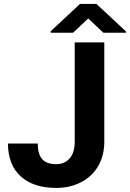

<svg xmlns="http://www.w3.org/2000/svg" viewBox="-20 -921 644 951"><path d="M350.1 -710.9H496.6V-218.8Q496.6 -150.9 466.6 -98.9Q436.5 -46.9 381.8 -18.6Q327.1 9.8 258.3 9.8Q145.5 9.8 82.5 -47.6Q19.5 -105 19.5 -210H167Q167 -157.7 189 -132.8Q210.9 -107.9 258.3 -107.9Q300.3 -107.9 325.2 -136.7Q350.1 -165.5 350.1 -218.8ZM604.5 -764.6V-758.8H492.2L417 -829.6L341.8 -758.8H231.4V-766.6L376 -901.4H458Z"/></svg>

Font: Robotiche
Style: Bold
Weight: 700
Designer: Google
Version: Version 2.001150; 2014